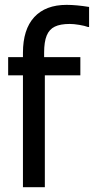

<svg xmlns="http://www.w3.org/2000/svg" viewBox="-20 -785 394 805"><path d="M353.5 -671.9H348.6Q335.9 -676.8 312.7 -680.7Q289.6 -684.6 272.5 -684.6Q232.9 -684.6 209.7 -673.3Q186.5 -662.1 175.8 -636Q165 -609.9 165 -564V-545.4H316.9V-469.2H168V0H76.2V-469.2H14.2V-545.4H76.2V-563.5Q76.2 -661.6 123.5 -713.1Q170.9 -764.6 259.3 -764.6Q299.8 -764.6 353.5 -755.9Z"/></svg>

Font: SG Kara Bold
Style: Regular
Weight: 400
Designer: Damoon Khanjanzadeh
Version: Version 1.000